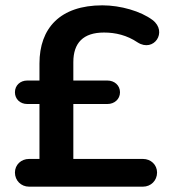

<svg xmlns="http://www.w3.org/2000/svg" viewBox="-20 -700 640 720"><path d="M89 0H516C546 0 569 -23 569 -53C569 -82 546 -104 516 -104H255V-310H383C409 -310 430 -328 430 -354C430 -380 409 -398 383 -398H255V-467C255 -539 292 -578 370 -578C413 -578 456 -568 496 -541C557 -502 610 -581 552 -625C508 -658 432 -680 364 -680C205 -680 128 -594 128 -462V-398H82C56 -398 36 -380 36 -354C36 -328 56 -310 82 -310H128V-104H89C59 -104 36 -82 36 -53C36 -23 59 0 89 0Z"/></svg>

Font: SN Pro SemiBold
Style: Regular
Weight: 600
Designer: Tobias Whetton
Foundry: Supernotes
Version: Version 1.003;Glyphs 3.3 (3324)